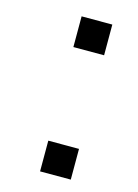

<svg xmlns="http://www.w3.org/2000/svg" viewBox="-88 -576 453 628"><g transform="rotate(15 139.0 -261.5)"><path d="M214 -103V1H110V-103ZM214 -524V-420H110V-524Z"/></g></svg>

Font: Ekushey Lalsalu
Style: Regular
Weight: 400
Designer: Al Mamun Sumon
Foundry: Al Mamun Sumon
Version: Version 1.0